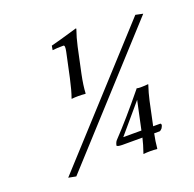

<svg xmlns="http://www.w3.org/2000/svg" viewBox="-125 -767 975 967"><g transform="rotate(-20 362.0 -283.5)"><path d="M684.6 -601.1 724.1 -592.8 127 62 86.4 54.2ZM398.9 -7.8Q371.1 -8.3 370.1 -15.1Q374 -32.2 381.3 -40Q460 -122.6 563 -249L563.5 -251Q570.3 -249 588.9 -249Q607.9 -249 625.5 -251L626 -249Q612.3 -208 604 -169.9L577.1 -43H615.2Q621.1 -41 619.6 -32.2Q617.7 -26.4 612.8 -18.1Q604.5 -8.8 599.6 -7.8H569.8Q561.5 31.2 558.1 69.8L556.6 71.8Q539.1 69.8 521 69.8Q501 69.8 483.9 71.8V69.8Q499.5 24.9 506.8 -7.8ZM417 -43H514.2L546.9 -195.8ZM328.1 -415Q315.9 -356.4 314 -314.9L312.5 -313Q293.9 -314.9 274.9 -314.9Q255.9 -314.9 238.8 -313V-314.9Q252.4 -352.1 266.1 -415L293.9 -544.9Q301.3 -579.1 291 -579.1Q255.9 -579.1 232.4 -576.2L236.3 -599.1Q271 -607.4 378.9 -639.2Q381.8 -639.2 381.3 -636.2Q366.7 -594.7 356.9 -549.8Z"/></g></svg>

Font: Linux Biolinum Slanted O
Style: Slanted
Weight: 400
Designer: Philipp H. Poll
Foundry: Philipp H. Poll
Version: Version 1.0.4